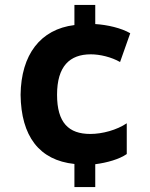

<svg xmlns="http://www.w3.org/2000/svg" viewBox="-20 -744 603 774"><path d="M280 -83V10H364V-82C411 -88 461 -102 491 -123V-247C451 -220 393 -204 344 -204C257 -204 210 -249 210 -362C210 -477 261 -525 346 -525C383 -525 429 -514 464 -494L505 -610C469 -631 413 -644 364 -647V-724H280V-643C143 -626 65 -524 63 -362C65 -195 138 -98 280 -83Z"/></svg>

Font: Noto Sans Mono SemiCondensed ExtraBold
Style: Regular
Weight: 800
Width: 4
Designer: Monotype Design Team
Foundry: Monotype Imaging Inc.
Version: Version 2.014